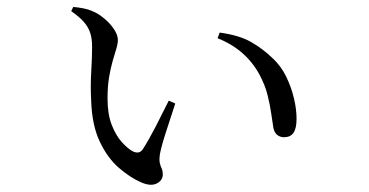

<svg xmlns="http://www.w3.org/2000/svg" viewBox="-20 -516 1040 541"><path d="M239.5 -384.6Q239.5 -405.3 234.9 -421.1Q230.4 -437 218.2 -451.9Q206 -466.9 180.7 -484.6L186.4 -496.4Q200.3 -495.2 214.3 -492.6Q228.4 -490 239.4 -485Q256.3 -478.4 273.2 -464.3Q290.2 -450.3 301.1 -433.9Q312.1 -417.5 312.1 -403.6Q312.1 -392.6 307.6 -378.2Q303.2 -363.7 297.5 -344.3Q291.9 -324.9 287.4 -298.8Q283 -272.6 283 -238Q283 -194.5 294.8 -164.1Q306.7 -133.8 323.4 -115.4Q340.1 -97 354.6 -89.3Q362.8 -85.5 369.8 -86.5Q376.7 -87.5 382.1 -94.9Q399.7 -122.5 418.9 -159.8Q438 -197.2 455.5 -232.4L473.8 -224.3Q465.8 -198.4 456.3 -170.4Q446.9 -142.5 439.9 -119.1Q433 -95.7 430.8 -83Q428.1 -65.3 430.4 -56.2Q432.7 -47 435.7 -40.8Q438.7 -34.6 438.7 -24.9Q438.7 -7.5 421.6 1Q404.5 9.6 377.5 -2.3Q347.3 -15.3 315.4 -42.7Q283.5 -70.1 261.4 -116.4Q239.2 -162.7 236.9 -231.9Q234.6 -274.5 237.1 -314.5Q239.5 -354.4 239.5 -384.6ZM593.1 -408.3 598.9 -424.2Q654.4 -416.7 688.1 -397.3Q721.8 -377.9 750.2 -350Q772.8 -328.5 786.9 -299.1Q801 -269.8 808.3 -238.9Q815.6 -208 815.6 -181.3Q815.6 -154.1 806.9 -141.7Q798.2 -129.3 780 -129.3Q769.7 -129.3 761.4 -135.6Q753.1 -141.9 750.3 -155.8Q747.4 -172.6 744.2 -196.3Q740.9 -220 734 -247.8Q727.1 -275.6 712.2 -303.7Q693.5 -339.3 663.8 -365.6Q634.1 -392 593.1 -408.3Z"/></svg>

Font: Noto Serif KR
Style: Regular
Weight: 200
Designer: Ryoko NISHIZUKA 西塚涼子 (kana & ideographs); Frank Grießhammer (Latin, Greek & Cyrillic); Wenlong ZHANG 张文龙 (bopomofo); San
Foundry: Adobe
Version: Version 2.001;hotconv 1.1.0;makeotfexe 2.6.0